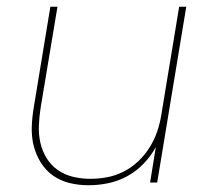

<svg xmlns="http://www.w3.org/2000/svg" viewBox="-20 -540 640 568"><path d="M242 8Q213 8 186 1.5Q159 -5 137 -20.5Q115 -36 100.5 -59.5Q86 -83 79.5 -109.5Q73 -136 74 -165Q75 -194 80 -223L129 -520H150L100 -220Q96 -194 95 -168Q94 -142 99.5 -117.5Q105 -93 118 -72Q131 -51 151 -37Q171 -23 196 -17Q221 -11 247 -11Q271 -11 296 -15.5Q321 -20 345 -32Q369 -44 388.5 -62.5Q408 -81 422 -103Q436 -125 444.5 -149.5Q453 -174 457 -199L510 -520H531L445 0H424L441 -105Q427 -79 405 -56Q383 -33 356 -18.5Q329 -4 300 2Q271 8 242 8Z"/></svg>

Font: Iosevka Thin Extended Oblique
Style: Regular
Weight: 100
Width: 7
Italic angle: -9°
Monospace: yes
Designer: Belleve Invis
Foundry: Belleve Invis
Version: Version 32.5.0; ttfautohint (v1.8.4)